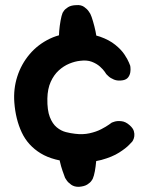

<svg xmlns="http://www.w3.org/2000/svg" viewBox="-20 -700 580 750"><path d="M271 -66.5Q189 -70.5 139 -101Q89 -131.5 65 -182.6Q41 -233.8 36 -299.5Q32 -352.5 47.5 -401Q63 -449.5 95.5 -488Q128 -526.5 175 -549Q222 -571.5 282 -570.5Q334.5 -569.5 370.6 -556.8Q406.8 -544 430.2 -525Q453.8 -506 466.2 -487Q478.8 -468 483.8 -455.4Q488.8 -442.8 488.8 -442.8Q488.8 -442.8 489.6 -435.5Q490.5 -428.2 489 -417.8Q487.5 -407.2 480.9 -398.2Q474.2 -389.2 460.2 -386.5Q440 -383 425.5 -389Q411 -395 403.1 -402.8Q395.2 -410.5 395.2 -410.5Q395.2 -410.5 389.2 -419.5Q383.2 -428.5 370.4 -440Q357.5 -451.5 338.4 -458.8Q319.2 -466 293.2 -462.5Q273 -460.5 250.8 -451.4Q228.5 -442.2 209.4 -424.8Q190.2 -407.2 178 -380.1Q165.8 -353 165 -315Q164.2 -269.5 174.6 -242.9Q185 -216.2 201.8 -202.5Q218.5 -188.8 237.5 -184Q256.5 -179.2 272.8 -177.5Q303.2 -173.5 329.8 -179.4Q356.2 -185.2 375.6 -195.4Q395 -205.5 405.9 -213.4Q416.8 -221.2 416.8 -221.2Q416.8 -221.2 427.2 -224.8Q437.8 -228.2 454.2 -226.6Q470.8 -225 486.8 -210.5Q499.5 -199.2 502.8 -188.1Q506 -177 504.6 -167.8Q503.2 -158.5 500.1 -153Q497 -147.5 497 -147.5Q497 -147.5 484.6 -134.4Q472.2 -121.2 445.5 -104.1Q418.8 -87 375.9 -75.2Q333 -63.5 271 -66.5ZM288.2 29.8Q270.5 30.2 258.2 21.6Q246 13 240.1 3.9Q234.2 -5.2 234.2 -5.2Q230.2 -15.5 224.2 -32.9Q218.2 -50.2 214 -69.1Q209.8 -88 208.8 -103L356.2 -106.2Q357.5 -89.2 355.6 -69.1Q353.8 -49 350.5 -30.9Q347.2 -12.8 342.2 -1.5Q342.2 -1.5 337.5 5.9Q332.8 13.2 321 20.8Q309.2 28.2 288.2 29.8ZM210.5 -538.5Q209.5 -556.2 211.2 -577.9Q213 -599.5 216.6 -619.4Q220.2 -639.2 224.5 -649.8Q224.5 -649.8 229.2 -657.1Q234 -664.5 245.9 -672Q257.8 -679.5 278.5 -680Q296.5 -681.5 308.8 -672.9Q321 -664.2 326.9 -655.1Q332.8 -646 332.8 -646Q337.8 -635.8 343.2 -617Q348.8 -598.2 353.1 -578Q357.5 -557.8 358.2 -541.8Z"/></svg>

Font: Sour Gummy Black
Style: Regular
Weight: 900
Version: Version 1.000